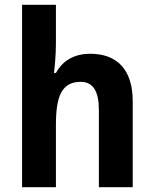

<svg xmlns="http://www.w3.org/2000/svg" viewBox="-20 -780 642 800"><path d="M213 -599V-760H72V0H213V-260C213 -378 237 -439 316 -439C368 -439 392 -400 392 -321V0H533V-358C533 -492 466 -556 356 -556C294 -556 243 -531 213 -476H205C208 -500 213 -553 213 -599Z"/></svg>

Font: Noto Sans Gurmukhi SemiCondensed
Style: Bold
Weight: 700
Width: 4
Designer: Jelle Bosma - Monotype Design Team
Foundry: Monotype Imaging Inc.
Version: Version 2.004